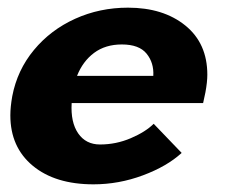

<svg xmlns="http://www.w3.org/2000/svg" viewBox="-20 -471 612 501"><path d="M7 -170Q7 -192 12 -220Q25 -288 68.5 -340.5Q112 -393 176 -422Q240 -451 314 -451Q406 -451 463.5 -404.5Q521 -358 521 -276Q521 -257 516 -230L510 -202H167Q164 -152 184 -123Q204 -94 241 -94Q283 -94 321.5 -110.5Q360 -127 381 -148L454 -72Q416 -37 353 -13.5Q290 10 224 10Q124 10 65.5 -38.5Q7 -87 7 -170ZM380 -273Q382 -307 362.5 -331Q343 -355 298 -355Q255 -355 225.5 -333Q196 -311 181 -273Z"/></svg>

Font: Teachers
Style: Bold Italic
Weight: 700
Designer: Alfredo Marco Pradil & Chank Diesel
Version: Version 0.009